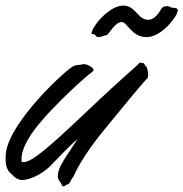

<svg xmlns="http://www.w3.org/2000/svg" viewBox="-83 -636 657 688"><path d="M248 -379C251 -381 252 -383 252 -386C252 -389 248 -394 241 -398C235 -401 228 -406 219 -406C216 -406 213 -406 210 -405C199 -402 195 -405 182 -400C155 -389 -49 -200 -62 -87C-63 -79 -63 -72 -63 -66C-63 -33 -52 -20 -39 -10C-31 0 -21 6 -12 8C-10 9 -7 9 -4 9C24 9 67 -12 95 -39C118 -62 160 -108 195 -138L165 -92C151 -71 127 -37 125 -13C125 -10 124 -8 124 -6C124 11 134 14 137 24C139 30 142 32 145 32C147 32 150 30 152 28C157 23 162 29 170 13C178 -4 177 4 182 -7C187 -18 212 -75 288 -168C357 -252 436 -349 445 -355C447 -357 448 -362 448 -368C448 -380 444 -395 440 -399C433 -404 436 -410 428 -410C424 -410 421 -412 419 -412C418 -412 416 -411 414 -408C409 -400 377 -378 218 -227C90 -106 31 -55 1 -55C-1 -55 -3 -55 -5 -56C-6 -59 -6 -62 -6 -66C-6 -85 1 -108 19 -139C65 -220 218 -355 228 -363ZM517 -614C505 -614 499 -611 494 -603C481 -579 464 -565 449 -565C409 -565 405 -616 358 -616C315 -616 260 -558 248 -527C247 -524 245 -520 245 -517C245 -515 246 -514 250 -514C259 -514 261 -503 268 -503C282 -503 288 -509 298 -510C307 -511 328 -557 353 -557C374 -557 388 -503 442 -503C498 -503 554 -580 554 -599C554 -607 544 -608 538 -608C528 -608 525 -614 517 -614Z"/></svg>

Font: Oregano
Style: Italic
Weight: 400
Italic angle: -12°
Designer: Astigmatic (AOETI)
Foundry: Astigmatic (AOETI)
Version: Version 1.000